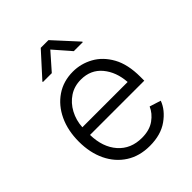

<svg xmlns="http://www.w3.org/2000/svg" viewBox="-217 -882 1013 1013"><g transform="rotate(-45 290.0 -375.5)"><path d="M304.7 11.7Q228 11.7 172.1 -24.2Q116.2 -60.1 85.7 -123.5Q55.2 -187 55.2 -269.5Q55.2 -352.1 85.2 -416Q115.2 -480 169.2 -516.6Q223.1 -553.2 294.4 -553.2Q354 -553.2 407.2 -523.9Q460.4 -494.6 493.7 -434.6Q526.9 -374.5 526.9 -281.7V-252.9H122.1Q124 -159.7 173.3 -103.8Q222.7 -47.9 305.2 -47.9Q362.3 -47.9 398.9 -74.2Q435.5 -100.6 450.7 -136.7L513.7 -116.7Q495.1 -65.4 441.2 -26.9Q387.2 11.7 304.7 11.7ZM122.1 -310.1H460Q454.6 -389.6 411.1 -441.7Q367.7 -493.7 294.4 -493.7Q245.1 -493.7 207.5 -468.8Q169.9 -443.8 147.5 -402.1Q125 -360.4 122.1 -310.1ZM210 -626H143.6V-629.9L263.2 -761.7H320.8L441.4 -629.9V-626H374L292.5 -719.7Z"/></g></svg>

Font: Inter Light
Style: Regular
Weight: 300
Designer: Rasmus Andersson
Foundry: rsms
Version: Version 4.000;git-a52131595